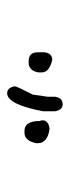

<svg xmlns="http://www.w3.org/2000/svg" viewBox="152 -1053 196 540"><g transform="rotate(90 250.0 -783.0)"><path d="M273.4 -861.3Q289.1 -861.3 293 -839.8V-806.6Q273.9 -705.1 242.2 -705.1Q226.6 -705.1 222.7 -726.6Q222.7 -731.9 246.1 -777.3L252 -818.4V-839.8Q255.4 -861.3 273.4 -861.3ZM148.4 -832Q183.6 -823.7 183.6 -802.7V-793Q178.7 -765.6 156.2 -765.6H152.3Q127 -765.6 127 -791V-810.5Q130.4 -832 148.4 -832ZM339.8 -824.2H343.8Q382.8 -818.4 382.8 -791V-787.1Q376 -753.9 353.5 -753.9H347.7Q320.3 -753.9 320.3 -796.9Q318.4 -800.3 318.4 -804.7Q318.4 -820.3 339.8 -824.2Z"/></g></svg>

Font: CEF Fonts CJK Mono
Style: Regular
Weight: 400
Designer: PartyBoss (派对大魔王)
Version: Release 2.25